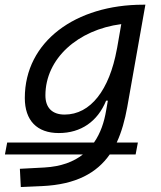

<svg xmlns="http://www.w3.org/2000/svg" viewBox="-62 -542 667 797"><path d="M-41.5 99.1H282.2C243.7 129.4 191.9 149.4 122.1 153.3L20.5 158.7L24.4 234.4L112.3 230.5C254.4 224.1 340.3 175.3 393.6 99.1H501L510.3 49.8H422.4C442.9 5.9 456.5 -43.9 466.3 -98.1L541.5 -522.5H532.2C252.4 -522.5 41 -370.1 41 -135.3C41 -42 91.3 10.3 182.1 10.3C274.4 10.3 343.3 -38.1 378.4 -124H385.7L378.4 -82.5C370.6 -35.6 355.5 10.7 328.1 49.8H-32.2ZM441.4 -441.9 424.3 -343.8 422.9 -336.9C392.1 -169.4 314.5 -66.4 206.1 -66.4C154.8 -66.4 126.5 -94.7 126.5 -146C126.5 -298.8 261.2 -418.5 441.4 -441.9Z"/></svg>

Font: Cascadia Code PL SemiLight
Style: Italic
Weight: 350
Italic angle: -10°
Monospace: yes
Designer: Aaron Bell
Foundry: Saja Typeworks
Version: Version 2404.023